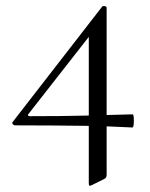

<svg xmlns="http://www.w3.org/2000/svg" viewBox="-20 -418 491 628"><path d="M29.2 -8Q25.2 -8 21.7 -12Q18.2 -16 22.2 -20L313.8 -396Q315.8 -399 322.3 -398Q328.8 -397 328.8 -392V153.4Q328.8 164.2 320.8 167.4L279.4 188Q270.4 193 270.4 182V-315.6L302.2 -338L73 -45Q70 -41.8 72 -39.9Q74 -38 78 -38Q135.2 -38 179.4 -38.5Q223.6 -39 260.6 -39.9Q297.6 -40.8 334.4 -41.9Q371.2 -43 413.6 -44Q416.6 -44 417.5 -33.3Q418.4 -22.6 417.3 -11.8Q416.2 -1 413.2 -1Q373.6 -3 334.9 -4.5Q296.2 -6 252.8 -6.5Q209.4 -7 154.9 -7.5Q100.4 -8 29.2 -8Z"/></svg>

Font: Cormorant Light
Style: Regular
Weight: 300
Designer: Christian Thalmann (Catharsis Fonts)
Foundry: Catharsis Fonts
Version: Version 4.000